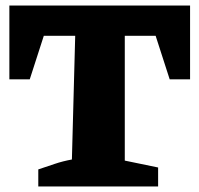

<svg xmlns="http://www.w3.org/2000/svg" viewBox="-20 -677 723 697"><path d="M670 -657V-389H596L545 -547H433V-94L554 -69V0H119V-62Q149 -72 178.5 -82Q208 -92 241 -98L253 -547H139L88 -389H14V-657Z"/></svg>

Font: Piazzolla ExtraBold
Style: Regular
Weight: 800
Designer: Juan Pablo del Peral
Foundry: Huerta Tipografica
Version: Version 1.330